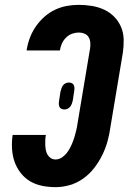

<svg xmlns="http://www.w3.org/2000/svg" viewBox="-20 -763 540 791"><path d="M209 8Q180 8 153 2.5Q126 -3 103.5 -16.5Q81 -30 64.5 -51.5Q48 -73 39.5 -98Q31 -123 29.5 -151.5Q28 -180 32 -207H169Q167 -197 166.5 -186.5Q166 -176 166.5 -165Q167 -154 169 -144Q171 -134 176 -125.5Q181 -117 189.5 -111.5Q198 -106 209 -106Q224 -106 237.5 -116Q251 -126 260 -139.5Q269 -153 275.5 -168Q282 -183 286.5 -197.5Q291 -212 294.5 -227.5Q298 -243 300 -258L351 -563Q353 -575 352 -587.5Q351 -600 345 -610Q339 -620 328 -624.5Q317 -629 305 -629Q291 -629 277 -624Q263 -619 252 -608Q241 -597 235 -583.5Q229 -570 227 -556Q227 -556 226.5 -555.5Q226 -555 226 -555H90Q90 -556 90 -556.5Q90 -557 90 -558Q94 -583 103 -607Q112 -631 127 -653Q142 -675 162 -693Q182 -711 206 -722.5Q230 -734 255 -738.5Q280 -743 305 -743Q332 -743 359 -738.5Q386 -734 409.5 -723Q433 -712 451 -693.5Q469 -675 479 -651Q489 -627 489.5 -599.5Q490 -572 486 -545L435 -240Q431 -210 423 -181Q415 -152 401.5 -124.5Q388 -97 368.5 -71.5Q349 -46 323 -27.5Q297 -9 267.5 -0.5Q238 8 209 8ZM246 -312Q240 -312 234.5 -314Q229 -316 226 -321Q223 -326 222.5 -332.5Q222 -339 223 -345L229 -385Q231 -391 233 -398Q235 -405 239 -410.5Q243 -416 249.5 -419.5Q256 -423 263 -423Q269 -423 274.5 -421Q280 -419 283 -414Q286 -409 286.5 -402.5Q287 -396 286 -390L280 -350Q279 -344 276.5 -337Q274 -330 270 -324.5Q266 -319 259.5 -315.5Q253 -312 246 -312Z"/></svg>

Font: Iosevka Curly Heavy Oblique
Style: Regular
Weight: 900
Italic angle: -9°
Monospace: yes
Designer: Belleve Invis
Foundry: Belleve Invis
Version: Version 11.1.0; ttfautohint (v1.8.3)